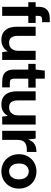

<svg xmlns="http://www.w3.org/2000/svg" viewBox="1024 -1770 757 2846"><g transform="rotate(90 1403.0 -346.5)"><path d="M80 0V-534Q80 -597 101 -634Q122 -671 161 -688Q200 -705 253 -705H309V-592H274Q242 -592 228.5 -579.5Q215 -567 215 -536V0ZM12 -387V-496H319V-387Z M570 12Q508 12 465 -14Q422 -40 399 -91.5Q376 -143 376 -218V-496H511V-230Q511 -168 536 -135Q561 -102 615 -102Q650 -102 676.5 -118.5Q703 -135 718 -166Q733 -197 733 -240V-496H868V0H752L741 -80H738Q715 -38 673 -13Q631 12 570 12Z M1187 0Q1134 0 1094.5 -16.5Q1055 -33 1033 -71.5Q1011 -110 1011 -177V-387H926V-496H1011L1026 -631H1146V-496H1278V-387H1146V-175Q1146 -140 1161 -126.5Q1176 -113 1212 -113H1275V0Z M1527 12Q1465 12 1422 -14Q1379 -40 1356 -91.5Q1333 -143 1333 -218V-496H1468V-230Q1468 -168 1493 -135Q1518 -102 1572 -102Q1607 -102 1633.5 -118.5Q1660 -135 1675 -166Q1690 -197 1690 -240V-496H1825V0H1709L1698 -80H1695Q1672 -38 1630 -13Q1588 12 1527 12Z M1918 0V-496H2034L2046 -391H2049Q2070 -439 2096.5 -464Q2123 -489 2156.5 -498.5Q2190 -508 2232 -508V-365H2196Q2162 -365 2135.5 -357.5Q2109 -350 2090.5 -333.5Q2072 -317 2062.5 -290.5Q2053 -264 2053 -225V0Z M2520 12Q2448 12 2390 -21Q2332 -54 2298.5 -113Q2265 -172 2265 -248Q2265 -325 2299 -383.5Q2333 -442 2391 -475Q2449 -508 2520 -508Q2592 -508 2650 -475Q2708 -442 2741.5 -383.5Q2775 -325 2775 -248Q2775 -171 2741 -112.5Q2707 -54 2649.5 -21Q2592 12 2520 12ZM2519 -102Q2552 -102 2578.5 -118.5Q2605 -135 2621.5 -167.5Q2638 -200 2638 -248Q2638 -297 2621.5 -329.5Q2605 -362 2578.5 -378Q2552 -394 2521 -394Q2489 -394 2462 -378Q2435 -362 2419 -329.5Q2403 -297 2403 -248Q2403 -200 2419 -167.5Q2435 -135 2461.5 -118.5Q2488 -102 2519 -102Z"/></g></svg>

Font: DM Sans 9pt 36pt
Style: Bold
Weight: 700
Version: Version 4.004;gftools[0.9.30]